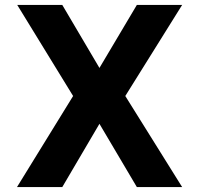

<svg xmlns="http://www.w3.org/2000/svg" viewBox="-20 -760 809 780"><path d="M49 0 277 -370 50 -740H233L384 -484L536 -740H720L489 -370L720 0H536L384 -257L233 0Z"/></svg>

Font: Be Vietnam Pro
Style: Bold
Weight: 700
Designer: Lam Bao, Tony Le, Vietanh Nguyen
Foundry: Yellow Type Foundry
Version: Version 1.002; ttfautohint (v1.8.3)